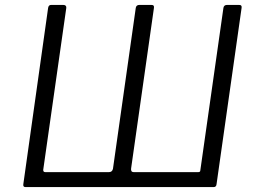

<svg xmlns="http://www.w3.org/2000/svg" viewBox="-20 -762 1048 782"><path d="M953 -742Q960 -742 962.5 -739Q965 -736 964 -730L862 -12Q861 0 850 0H84Q73 0 75 -12L176 -730Q177 -736 180 -739Q183 -742 189 -742H237Q251 -742 250 -730L156 -70Q156 -61 164 -61H424Q430 -61 434 -64Q438 -67 440 -74L533 -730Q535 -742 548 -742H596Q603 -742 605.5 -739Q608 -736 607 -730L514 -76Q513 -69 515.5 -65Q518 -61 524 -61H788Q796 -61 796 -69L890 -730Q892 -742 905 -742Z"/></svg>

Font: Libre Franklin Light
Style: Italic
Weight: 300
Italic angle: -8°
Designer: Pablo Impallari, Rodrigo Fuenzalida, Nhung Nguyen
Foundry: Impallari Type
Version: Version 3.000